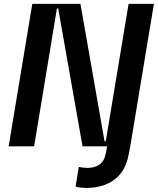

<svg xmlns="http://www.w3.org/2000/svg" viewBox="-20 -747 806 980"><path d="M519.9 -26.3H513.5L390.6 -727.3H144.9L24.1 0H154.1L270.6 -703.8H277L401.3 0H527L519.2 39.8C509.2 89.5 474.1 109.7 426.1 110.1C410.2 109.7 393.8 107.6 382.1 105.1L365.8 205.3C380.3 210.2 400.2 212 417.6 212.4C529.8 212 616.8 161.6 637.1 39.1L644.9 0L765.6 -727.3H636.4Z"/></svg>

Font: Riot Sans 2.0
Style: Bold Italic
Weight: 600
Italic angle: -9.39999°
Designer: Rasmus Andersson
Foundry: rsms
Version: Version 3.006;hotconv 1.0.109;makeotfexe 2.5.65596